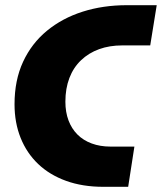

<svg xmlns="http://www.w3.org/2000/svg" viewBox="-20 -720 624 740"><path d="M378 0Q298 0 234.5 -23Q171 -46 127 -88Q83 -130 59.5 -188.5Q36 -247 36 -318Q36 -411 69 -482Q102 -553 161 -601.5Q220 -650 298.5 -675Q377 -700 469 -700H584L559 -545H451Q402 -545 362 -530.5Q322 -516 292.5 -488Q263 -460 247.5 -419.5Q232 -379 232 -328Q232 -288 244 -256Q256 -224 278.5 -201.5Q301 -179 333.5 -167Q366 -155 406 -155H498L474 0Z"/></svg>

Font: MuseoModerno Thin ExtraBold
Style: Italic
Weight: 800
Italic angle: -9°
Version: Version 1.003